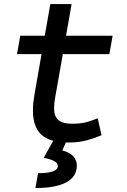

<svg xmlns="http://www.w3.org/2000/svg" viewBox="-20 -694 626 948"><path d="M316.9 9.8Q227.1 9.8 184.8 -28.6Q142.6 -66.9 142.6 -147.9Q142.6 -168.5 144.5 -187.3Q146.5 -206.1 150.6 -229.5Q154.8 -252.9 160.6 -287.1L228.5 -673.8H333.5L265.6 -287.1Q257.3 -238.3 252.2 -211.9Q247.1 -185.5 247.1 -157.7Q247.1 -119.1 268.6 -101.1Q290 -83 335.9 -83Q371.6 -83 398.4 -88.9Q425.3 -94.7 462.4 -109.9L481.4 -26.4Q446.3 -11.2 407 -0.7Q367.7 9.8 316.9 9.8ZM64 -426.8 80.1 -517.6H536.1L520 -426.8ZM154.8 234.4 168 161.1Q265.6 161.1 265.6 125.5Q265.6 98.1 195.8 85.4L256.8 -23.9L309.1 1L287.6 48.8Q323.2 58.1 341.3 77.1Q359.4 96.2 359.4 123.5Q359.4 178.2 307.4 206.3Q255.4 234.4 154.8 234.4Z"/></svg>

Font: Cascadia Code PL
Style: Italic
Weight: 400
Italic angle: -10°
Monospace: yes
Designer: Aaron Bell
Foundry: Saja Typeworks
Version: Version 2404.023